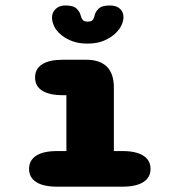

<svg xmlns="http://www.w3.org/2000/svg" viewBox="-20 -700 659 720"><path d="M194 0Q142.5 0 115.8 -17.2Q89 -34.5 89 -66.5Q89 -99 115.8 -116.2Q142.5 -133.5 194 -133.5H229V-343H216Q165 -343 138.2 -360Q111.5 -377 111.5 -409.5Q111.5 -442 138.2 -459Q165 -476 216 -476H302.5Q407 -476 407 -371.5V-133.5H439.5Q490.5 -133.5 517.5 -116.2Q544.5 -99 544.5 -66.5Q544.5 -34.5 517.5 -17.2Q490.5 0 439.5 0ZM392 -679.5Q416.5 -679.5 429.8 -667.2Q443 -655 443 -635.5Q443 -622.5 436.2 -606.8Q429.5 -591 413.5 -575.5Q396.5 -559 370.5 -547.8Q344.5 -536.5 308 -536.5Q276 -536.5 252.2 -545.2Q228.5 -554 211.5 -567.5Q191.5 -583.5 183.2 -601.2Q175 -619 175 -634Q175 -653.5 188.8 -666.5Q202.5 -679.5 225.5 -679.5Q255.5 -679.5 267.8 -667.2Q280 -655 283 -640.5Q285 -632.5 289.8 -625.8Q294.5 -619 309 -619Q323.5 -619 328.2 -625.8Q333 -632.5 334.5 -640.5Q337 -655 349.5 -667.2Q362 -679.5 392 -679.5Z"/></svg>

Font: Sono Monospace ExtraBold
Style: Regular
Weight: 800
Version: Version 2.112